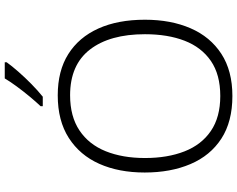

<svg xmlns="http://www.w3.org/2000/svg" viewBox="-115 -873 998 808"><g transform="rotate(-90 384.0 -469.0)"><path d="M705 -358Q705 -249 669 -166Q633 -83 561.5 -36.5Q490 10 384 10Q276 10 204.5 -36.5Q133 -83 97.5 -166.5Q62 -250 62 -359Q62 -468 98.5 -550Q135 -632 207.5 -678.5Q280 -725 387 -725Q490 -725 560.5 -680.5Q631 -636 668 -554Q705 -472 705 -358ZM123 -358Q123 -263 151 -191.5Q179 -120 237 -80.5Q295 -41 384 -41Q474 -41 531.5 -80.5Q589 -120 616.5 -191Q644 -262 644 -358Q644 -506 579.5 -589.5Q515 -673 387 -673Q298 -673 239 -633.5Q180 -594 151.5 -523Q123 -452 123 -358ZM526 -948V-940Q511 -919 486.5 -891Q462 -863 434 -835.5Q406 -808 381 -788H341V-797Q359 -816 381.5 -843Q404 -870 424.5 -898Q445 -926 458 -948Z"/></g></svg>

Font: BC Sans Light
Style: Regular
Weight: 300
Designer: Monotype Design Team
Foundry: Monotype Imaging Inc.
Version: Version 2.000;GOOG;noto-source:20170915:90ef993387c0